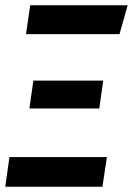

<svg xmlns="http://www.w3.org/2000/svg" viewBox="-28 -711 506 731"><path d="M458 -691 427 -581H71L87 -691ZM365 -404 350 -298H84L99 -404ZM379 -113 362 0H-8L8 -113Z"/></svg>

Font: Fira Sans Extra Condensed Medium
Style: Italic
Weight: 500
Width: 3
Italic angle: -8°
Designer: Carrois Corporate & Edenspiekermann AG
Foundry: Carrois Corporate GbR & Edenspiekermann AG
Version: Version 4.203